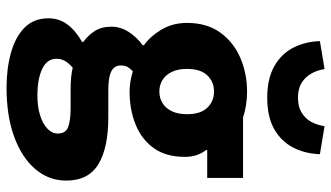

<svg xmlns="http://www.w3.org/2000/svg" viewBox="-228 -552 991 574"><g transform="rotate(90 267.0 -264.5)"><path d="M241.8 210.9Q184.1 210.9 136.8 197.6Q89.5 184.3 61.8 156.8Q34.2 129.3 34.2 85.2Q34.2 54 52.5 29.2Q70.8 4.4 104.6 -14.7V-18.7Q85.8 -32.2 72.5 -52.4Q59.3 -72.6 59.3 -102.9Q59.3 -130.2 75.3 -154.7Q91.3 -179.3 114.6 -195.9V-199.9Q88.5 -218.2 68.2 -251.9Q48 -285.6 48 -328.6Q48 -388.1 77 -428.2Q106 -468.2 152.9 -488.2Q199.8 -508.1 253.2 -508.1Q274 -508.1 293.7 -505Q313.4 -502 330 -496.1H511.4V-389H428.4V-385Q438.4 -372 443.4 -356.6Q448.5 -341.3 448.5 -322Q448.5 -265.8 422.4 -229.3Q396.3 -192.9 351.8 -174.9Q307.4 -156.9 253.2 -156.9Q239.6 -156.9 224.6 -159.2Q209.6 -161.5 192.6 -166.6Q184 -158.5 179.7 -150.9Q175.3 -143.3 175.3 -129.7Q175.3 -111.7 192.4 -102.5Q209.4 -93.3 249.6 -93.3H330Q421.5 -93.3 470.5 -63.6Q519.4 -33.9 519.4 32.8Q519.4 84.3 485.4 124.5Q451.4 164.8 389.2 187.8Q326.9 210.9 241.8 210.9ZM253.2 -245.9Q272.5 -245.9 287.7 -255.3Q302.9 -264.6 311.9 -283Q320.9 -301.4 320.9 -328.6Q320.9 -368.9 301.7 -389.1Q282.5 -409.3 253.2 -409.3Q223.9 -409.3 204.7 -389.1Q185.5 -368.9 185.5 -328.6Q185.5 -301.4 194.5 -283Q203.5 -264.6 218.7 -255.3Q233.8 -245.9 253.2 -245.9ZM265.2 118.7Q298.3 118.7 323.7 110.8Q349.2 102.9 363.9 89Q378.7 75 378.7 57.9Q378.7 34 359.1 26.7Q339.4 19.4 303 19.4H251.6Q226.1 19.4 210.4 17.8Q194.6 16.2 182 13.1Q168.3 24.7 161.7 36.3Q155.2 47.9 155.2 61.7Q155.2 90 185.5 104.3Q215.8 118.7 265.2 118.7ZM271.4 -568.4Q214.8 -568.4 177.7 -589.4Q140.5 -610.4 122.2 -646.1Q103.9 -681.7 102.4 -725.9L186 -739.8Q189.2 -718.2 199.5 -700Q209.8 -681.8 227.5 -671Q245.1 -660.3 271.4 -660.3Q297.9 -660.3 315.9 -671Q333.9 -681.8 343.8 -700Q353.6 -718.2 356.8 -739.8L440.5 -725.9Q439 -681.7 420.7 -646.1Q402.4 -610.4 365.7 -589.4Q329 -568.4 271.4 -568.4Z"/></g></svg>

Font: Source Sans 3 VF
Style: Regular
Weight: 200
Designer: Paul D. Hunt
Foundry: Adobe
Version: Version 3.046;hotconv 1.0.118;makeotfexe 2.5.65603